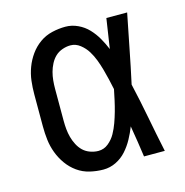

<svg xmlns="http://www.w3.org/2000/svg" viewBox="-85 -608 671 696"><g transform="rotate(-15 250.0 -260.0)"><path d="M220 8Q195 8 169.5 2Q144 -4 123 -19Q102 -34 87 -55Q72 -76 63 -100Q54 -124 51 -149Q48 -174 48 -200V-320Q48 -346 51 -371Q54 -396 63 -420Q72 -444 87 -465Q102 -486 123 -501Q144 -516 169.5 -522Q195 -528 220 -528Q244 -528 266.5 -517.5Q289 -507 305.5 -489.5Q322 -472 334 -451Q346 -430 355 -408Q359 -436 363.5 -464Q368 -492 372 -520H450Q437 -456 424.5 -391.5Q412 -327 398 -263Q413 -198 425.5 -132Q438 -66 452 0H374Q370 -29 365.5 -58Q361 -87 356 -116V-118Q347 -95 335 -73Q323 -51 306.5 -32.5Q290 -14 267.5 -3Q245 8 220 8ZM220 -62Q241 -62 257.5 -75.5Q274 -89 284 -107Q294 -125 301 -144.5Q308 -164 313.5 -183.5Q319 -203 323.5 -223.5Q328 -244 332 -264Q328 -283 323.5 -302.5Q319 -322 313.5 -341.5Q308 -361 301 -379.5Q294 -398 283.5 -415Q273 -432 256.5 -445Q240 -458 220 -458Q205 -458 189.5 -452.5Q174 -447 163 -436.5Q152 -426 144.5 -411.5Q137 -397 133 -382Q129 -367 127.5 -351.5Q126 -336 126 -320V-200Q126 -184 127.5 -168.5Q129 -153 133 -138Q137 -123 144.5 -108.5Q152 -94 163 -83.5Q174 -73 189.5 -67.5Q205 -62 220 -62Z"/></g></svg>

Font: Iosevka www.saffi
Style: Regular
Weight: 400
Monospace: yes
Designer: Belleve Invis
Foundry: Belleve Invis
Version: Version 22.0.2; ttfautohint (v1.8.3)